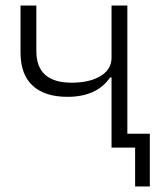

<svg xmlns="http://www.w3.org/2000/svg" viewBox="-20 -532 594 692"><path d="M467 140V0H382V-253H377Q329 -183 223 -183Q142 -183 98 -223Q54 -263 54 -343V-512H111V-348Q111 -234 238 -234Q303 -234 342.5 -258Q382 -282 382 -324V-512H439V-50H520V140Z"/></svg>

Font: IBM Plex Sans Light
Style: Regular
Weight: 300
Designer: Mike Abbink, Paul van der Laan, Pieter van Rosmalen
Foundry: Bold Monday
Version: Version 3.0